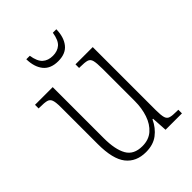

<svg xmlns="http://www.w3.org/2000/svg" viewBox="-213 -824 936 936"><g transform="rotate(-45 255.0 -356.5)"><path d="M234 10Q167 10 131 -35.5Q95 -81 95 -184V-439Q95 -473 89.5 -488Q84 -503 69 -507Q54 -511 23 -511H14V-536H136V-184Q136 -106 159.5 -64.5Q183 -23 242 -23Q286 -23 314.5 -48Q343 -73 357 -114.5Q371 -156 371 -205V-429Q371 -467 366.5 -484.5Q362 -502 347 -506.5Q332 -511 300 -511H293V-536H412V-101Q412 -65 417 -49Q422 -33 437 -29Q452 -25 481 -25H491V0H378L373 -81H369Q350 -40 317 -15Q284 10 234 10ZM245 -606Q193 -606 167.5 -637.5Q142 -669 141 -723H165Q172 -679 192 -661Q212 -643 245 -643Q277 -643 297 -660.5Q317 -678 324 -723H348Q347 -670 322 -638Q297 -606 245 -606Z"/></g></svg>

Font: Noto Serif Myanmar Condensed ExtraLight
Style: Regular
Weight: 200
Width: 3
Designer: Ben Mitchell and the Monotype Design Team
Foundry: Monotype Imaging Inc.
Version: Version 2.106; ttfautohint (v1.8.4.7-5d5b)